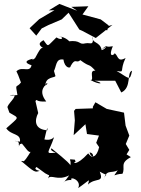

<svg xmlns="http://www.w3.org/2000/svg" viewBox="-20 -923 721 980"><path d="M362 -108C319 -112 347 -112 339 -79C335 -94 252 -157 244 -165C249 -170 223 -158 265 -144C203 -136 231 -145 256 -223C223 -189 173 -235 203 -195C220 -270 223 -282 222 -258C156 -262 155 -308 175 -346L161 -407C171 -422 159 -401 216 -405C166 -469 225 -492 215 -498C241 -499 186 -475 212 -486C211 -532 260 -525 263 -535C255 -560 252 -582 252 -554C270 -583 262 -626 304 -619C310 -573 342 -573 340 -585C366 -632 368 -596 390 -616C445 -575 427 -605 467 -562C430 -567 465 -510 441 -515C493 -486 516 -499 462 -511H568C578 -491 589 -471 599 -451C654 -476 625 -554 654 -562C643 -504 638 -525 575 -561C621 -553 588 -559 621 -627C576 -602 585 -643 562 -653C577 -651 525 -614 556 -687C497 -677 553 -704 499 -670C536 -707 522 -672 499 -667C491 -714 445 -700 454 -736C458 -686 442 -707 417 -702C379 -692 397 -720 328 -712C348 -700 317 -737 278 -737C308 -737 301 -711 268 -732C218 -685 230 -680 202 -718C195 -712 159 -700 208 -673C191 -688 185 -674 156 -621C179 -646 138 -605 147 -623C147 -623 80 -610 141 -590C132 -550 95 -586 66 -561C61 -556 63 -570 87 -502C63 -470 57 -503 69 -438C29 -434 17 -433 47 -439C75 -435 10 -386 19 -373L28 -348C81 -317 79 -329 12 -268C37 -231 87 -244 82 -200C23 -204 92 -213 75 -175C99 -208 48 -176 92 -190C109 -172 131 -131 140 -154C93 -78 103 -106 88 -101C156 -44 158 -42 182 -51C132 -62 189 -80 166 -71C220 -33 203 -39 250 -21C243 -49 234 -40 225 -12C241 -36 273 3 333 -28C288 39 297 -8 345 -4C332 -26 399 -4 379 37C443 -7 437 -15 429 19C468 -19 513 14 489 -47C546 -15 516 -49 509 -1C521 -63 546 -35 581 -54C553 -11 560 -35 605 -36C622 -71 588 -89 648 -121L626 -135L640 -158L622 -188L640 -231L621 -282L613 -348L628 -372L613 -348L525 -367L467 -401L454 -378V-370L366 -367L358 -357L362 -309L356 -233L416 -289L424 -239L515 -227L496 -259L471 -194L486 -172C474 -118 445 -112 437 -145C464 -143 460 -101 430 -140C369 -73 347 -92 366 -98ZM527 -768 535 -793 494 -824 401 -849 431 -891 344 -888 374 -868 283 -903 229 -870 258 -871 180 -825 131 -779 165 -741 193 -778 227 -795 295 -824 330 -858 385 -772 399 -766 469 -729 554 -796 493 -778Z"/></svg>

Font: Asimov Aggro
Style: Medium
Weight: 500
Designer: Google
Version: Version 2.000980; 2014